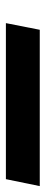

<svg xmlns="http://www.w3.org/2000/svg" viewBox="144 -236 152 635"><g transform="rotate(-90 219.5 82.0)"><path d="M-78 138 -55 26H461L439 138Z"/></g></svg>

Font: REM ExtraBold
Style: Italic
Weight: 800
Italic angle: -11°
Designer: Octavio Pardo
Foundry: Ashler Design
Version: Version 1.005;gftools[0.9.28]